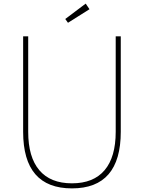

<svg xmlns="http://www.w3.org/2000/svg" viewBox="-20 -1026 796 1062"><path d="M108 -825H136V-297Q136 -157 197.5 -84.5Q259 -12 378 -12Q497 -12 558.5 -84.5Q620 -157 620 -297V-825H648V-297Q648 16 378 16Q108 16 108 -297ZM454 -1006 475 -975 356 -900 341 -921Z"/></svg>

Font: Spartan MB
Style: Regular
Weight: 250
Designer: Matt Bailey
Foundry: Matt Bailey
Version: Version 1.000